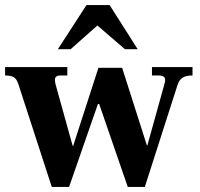

<svg xmlns="http://www.w3.org/2000/svg" viewBox="-24 -733 783 753"><path d="M179 0 49 -400Q42 -423 30.5 -430Q19 -437 -4 -437V-470H240V-437H212Q199 -437 194 -430Q189 -423 194 -402L261 -161H263L362 -467H455L552 -163H554L621 -404Q627 -424 620 -430.5Q613 -437 598 -437H572V-470H731V-437Q712 -437 700.5 -432.5Q689 -428 682 -419Q675 -410 671 -396L544 0H477L365 -325H360L247 0ZM203 -540 315 -713H406L516 -540H466L358 -633L253 -540Z"/></svg>

Font: Frank Ruhl Libre
Style: Bold
Weight: 700
Designer: Yanek Iontef
Foundry: Fontef
Version: Version 6.004